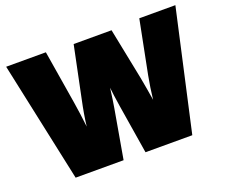

<svg xmlns="http://www.w3.org/2000/svg" viewBox="-119 -913 1285 1095"><g transform="rotate(-20 523.5 -365.0)"><path d="M1037 -730 874 0H590L542 -297Q530 -373 526 -415Q516 -337 509 -298L457 0H166L10 -730H251L304 -406Q316 -332 325 -252Q333 -322 351 -406L416 -720H646L709 -406Q723 -330 733 -266Q741 -338 754 -406L818 -730Z"/></g></svg>

Font: Nacelle Black
Style: Regular
Weight: 900
Designer: Sora Sagano
Foundry: Sora Sagano
Version: Version 1.000;FEAKit 1.0